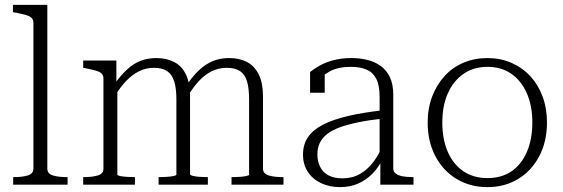

<svg xmlns="http://www.w3.org/2000/svg" viewBox="-20 -757 2306 787"><path d="M174 -737V-66Q174 -45 196.5 -38Q219 -31 255 -31H257V0H34V-31H36Q72 -31 94.5 -38Q117 -45 117 -66V-662Q117 -676 109.5 -683.5Q102 -691 86 -695.5Q70 -700 45 -705L33 -707V-737Z M321 0V-31H323Q359 -31 381.5 -38Q404 -45 404 -66V-434Q404 -448 396.5 -455.5Q389 -463 373 -467.5Q357 -472 332 -477L321 -479V-509H457V-402L461 -398V-41Q461 -38 472.5 -35.5Q484 -33 500.5 -32Q517 -31 531 -31H533V0ZM832 0H630V-31H632Q646 -31 662.5 -32Q679 -33 691 -35.5Q703 -38 703 -41V-350Q703 -395 694 -423.5Q685 -452 665 -465.5Q645 -479 611 -479Q578 -479 550 -465Q522 -451 497.5 -425.5Q473 -400 451 -364L449 -412Q474 -447 499.5 -471Q525 -495 554.5 -507Q584 -519 621 -519Q663 -519 694.5 -502.5Q726 -486 742.5 -451Q759 -416 759 -361V-43Q759 -39 771 -36Q783 -33 799.5 -32Q816 -31 830 -31H832ZM1142 0H929V-31H931Q945 -31 961.5 -32Q978 -33 989.5 -35.5Q1001 -38 1001 -41V-350Q1001 -395 992.5 -423.5Q984 -452 964 -465.5Q944 -479 909 -479Q876 -479 847 -464.5Q818 -450 794 -423.5Q770 -397 747 -359L745 -408Q770 -445 796 -469.5Q822 -494 852 -506.5Q882 -519 919 -519Q962 -519 993 -502.5Q1024 -486 1041 -451Q1058 -416 1058 -361V-66Q1058 -45 1081 -38Q1104 -31 1139 -31H1142Z M1550 -305V-271Q1494 -265 1450 -256Q1406 -247 1374 -235.5Q1342 -224 1321.5 -208Q1301 -192 1291 -171.5Q1281 -151 1281 -124Q1281 -95 1292.5 -72.5Q1304 -50 1327 -38Q1350 -26 1384 -26Q1424 -26 1455.5 -44Q1487 -62 1510 -92.5Q1533 -123 1547 -159L1549 -106Q1532 -71 1506.5 -45Q1481 -19 1448 -4.5Q1415 10 1374 10Q1330 10 1295.5 -6.5Q1261 -23 1241.5 -53Q1222 -83 1222 -123Q1222 -165 1242.5 -195Q1263 -225 1304 -246Q1345 -267 1406.5 -281.5Q1468 -296 1550 -305ZM1539 0V-109H1536V-360Q1536 -408 1522 -434.5Q1508 -461 1482 -472Q1456 -483 1419 -483Q1365 -483 1331 -464Q1297 -445 1278 -418Q1277 -426 1279 -434Q1281 -442 1285 -449Q1289 -456 1295.5 -461Q1302 -466 1311 -467V-377H1251V-462Q1266 -474 1289.5 -487.5Q1313 -501 1346 -510Q1379 -519 1421 -519Q1455 -519 1485.5 -511.5Q1516 -504 1540 -487Q1564 -470 1578 -441Q1592 -412 1592 -368V-66Q1592 -53 1603 -45Q1614 -37 1632 -34Q1650 -31 1674 -31H1675V0Z M2222 -255Q2222 -177 2190.5 -117Q2159 -57 2104 -23.5Q2049 10 1978 10Q1907 10 1851.5 -23.5Q1796 -57 1764.5 -117Q1733 -177 1733 -255Q1733 -313 1751.5 -361.5Q1770 -410 1802.5 -445.5Q1835 -481 1880 -500Q1925 -519 1978 -519Q2031 -519 2076 -499.5Q2121 -480 2153.5 -445Q2186 -410 2204 -361.5Q2222 -313 2222 -255ZM1793 -255Q1793 -186 1815.5 -134.5Q1838 -83 1879.5 -55Q1921 -27 1978 -27Q2035 -27 2076 -54.5Q2117 -82 2139.5 -134Q2162 -186 2162 -255Q2162 -323 2139.5 -374.5Q2117 -426 2076 -454.5Q2035 -483 1978 -483Q1921 -483 1879.5 -454Q1838 -425 1815.5 -374Q1793 -323 1793 -255Z"/></svg>

Font: Roboto Serif 36pt ExtraLight
Style: Regular
Weight: 250
Designer: Greg Gazdowicz
Foundry: Commercial Type
Version: Version 1.008